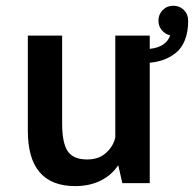

<svg xmlns="http://www.w3.org/2000/svg" viewBox="-20 -622 659 652"><path d="M235.5 10Q74.5 10 74.5 -178V-501H191V-202Q191 -137 209.8 -108.8Q228.5 -80.5 276 -80.5Q316.5 -80.5 341.2 -103.8Q366 -127 371.5 -156V-501H488.5V-456Q544 -462 558 -502Q540.5 -506 529.2 -519.8Q518 -533.5 518 -551.5Q518 -573 532.5 -587.8Q547 -602.5 568.5 -602.5Q590 -602.5 604.5 -588Q619 -573.5 619 -551.5Q619 -514 608 -486.2Q597 -458.5 577.8 -443Q558.5 -427.5 536.8 -419.5Q515 -411.5 488.5 -409V0H395.5L381.5 -61Q359 -27 321.5 -8.5Q284 10 235.5 10Z"/></svg>

Font: League Mono Narrow Medium
Style: Regular
Weight: 500
Width: 3
Designer: Tyler Finck
Foundry: The League of Moveable Type / Tyler Finck
Version: Version 2.210